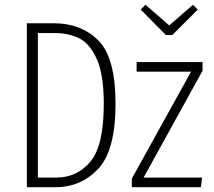

<svg xmlns="http://www.w3.org/2000/svg" viewBox="-20 -781 893 801"><path d="M462 -348Q462 -154 390 -77Q318 0 211 0H92V-684H204Q319 -684 390.5 -612Q462 -540 462 -348ZM138 -643V-40H213Q302 -40 357.5 -107Q413 -174 413 -348Q413 -469 384 -534Q355 -599 311 -621Q267 -643 209 -643ZM825 -522V-486L579 -40H823L818 0H530V-36L777 -482H550V-522ZM785 -761 805 -741 699 -635H672L567 -741L587 -761L686 -675Z"/></svg>

Font: Fira Sans Extra Condensed ExtraLight
Style: Regular
Weight: 275
Width: 1
Designer: Carrois Corporate & Edenspiekermann AG
Foundry: Carrois Corporate GbR & Edenspiekermann AG
Version: Version 4.203